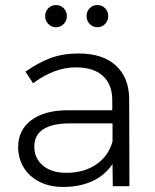

<svg xmlns="http://www.w3.org/2000/svg" viewBox="-20 -738 614 761"><path d="M427 0 426 -88Q395 -42 345 -19.5Q295 3 230 3Q177 3 136.5 -17.5Q96 -38 74 -74Q52 -110 52 -155Q52 -223 104.5 -262Q157 -301 249 -301H425V-341Q425 -403 388 -437Q351 -471 280 -471Q196 -471 111 -408L81 -454Q134 -491 182 -508.5Q230 -526 292 -526Q387 -526 439 -478.5Q491 -431 492 -347L493 0ZM426 -177V-249H257Q188 -249 152 -226Q116 -203 116 -157Q116 -110 150.5 -81.5Q185 -53 242 -53Q312 -53 360.5 -85.5Q409 -118 426 -177ZM245 -674Q245 -656 232.5 -643Q220 -630 202 -630Q184 -630 171.5 -643Q159 -656 159 -674Q159 -693 171.5 -705.5Q184 -718 202 -718Q220 -718 232.5 -705.5Q245 -693 245 -674ZM409 -674Q409 -656 396.5 -643Q384 -630 366 -630Q348 -630 335.5 -643Q323 -656 323 -674Q323 -693 335.5 -705.5Q348 -718 366 -718Q384 -718 396.5 -705.5Q409 -693 409 -674Z"/></svg>

Font: Gontserrat Light
Style: Regular
Weight: 300
Designer: Julieta Ulanovsky
Foundry: Julieta Ulanovsky
Version: Version 6.001